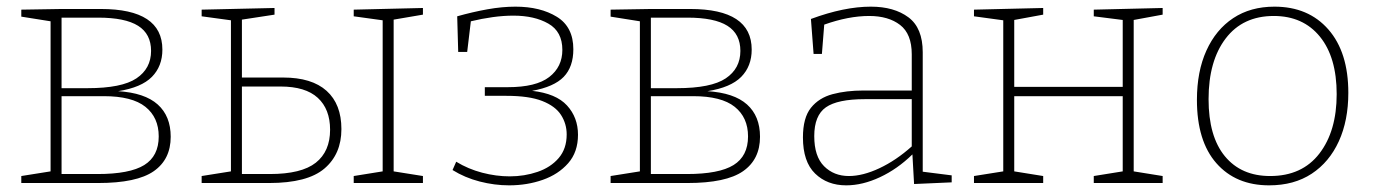

<svg xmlns="http://www.w3.org/2000/svg" viewBox="-20 -550 4131 577"><path d="M165 -523H283Q468 -523 468 -401Q468 -351 436.5 -319Q405 -287 335 -276Q415 -271 454 -236Q493 -201 493 -139Q493 -71 442 -35.5Q391 0 275 0H44V-21L132 -35V-486L44 -500V-521ZM275 -497H165V-285H243Q346 -285 390 -314.5Q434 -344 434 -397Q434 -448 395 -472.5Q356 -497 275 -497ZM273 -27Q370 -27 413.5 -54Q457 -81 457 -140Q457 -197 417 -229Q377 -261 292 -261H165V-27Z M1251 -21V0H1043V-21L1130 -35V-489L1043 -501V-521L1251 -526V-506L1163 -491V-35ZM586 0V-21L674 -35V-489L586 -501V-521L805 -526V-506L707 -491V-317H831Q917 -317 961.5 -277Q1006 -237 1006 -162Q1006 -87 955 -43.5Q904 0 789 0ZM823 -290H707V-27H791Q886 -27 929 -61Q972 -95 972 -160Q972 -222 935 -256Q898 -290 823 -290Z M1510 7Q1466 7 1421.5 -4.5Q1377 -16 1340 -39L1351 -64Q1387 -42 1429 -31Q1471 -20 1512 -20Q1556 -20 1595.5 -33.5Q1635 -47 1659 -75Q1683 -103 1683 -146Q1683 -178 1666 -204.5Q1649 -231 1609.5 -246.5Q1570 -262 1502 -262H1437V-288H1506Q1591 -288 1630.5 -318.5Q1670 -349 1670 -400Q1670 -455 1628 -479Q1586 -503 1523 -503Q1493 -503 1460.5 -498.5Q1428 -494 1395 -486L1384 -394H1357L1354 -501Q1400 -514 1444.5 -522Q1489 -530 1529 -530Q1604 -530 1653.5 -499.5Q1703 -469 1703 -402Q1703 -349 1674 -319Q1645 -289 1579 -277Q1651 -269 1684 -233Q1717 -197 1717 -145Q1717 -93 1687.5 -59.5Q1658 -26 1611 -9.5Q1564 7 1510 7Z M1936 -523H2054Q2239 -523 2239 -401Q2239 -351 2207.5 -319Q2176 -287 2106 -276Q2186 -271 2225 -236Q2264 -201 2264 -139Q2264 -71 2213 -35.5Q2162 0 2046 0H1815V-21L1903 -35V-486L1815 -500V-521ZM2046 -497H1936V-285H2014Q2117 -285 2161 -314.5Q2205 -344 2205 -397Q2205 -448 2166 -472.5Q2127 -497 2046 -497ZM2044 -27Q2141 -27 2184.5 -54Q2228 -81 2228 -140Q2228 -197 2188 -229Q2148 -261 2063 -261H1936V-27Z M2727 3 2722 -86Q2677 -42 2624.5 -17.5Q2572 7 2523 7Q2466 7 2429.5 -28.5Q2393 -64 2393 -137Q2393 -196 2417 -226Q2441 -256 2482 -267Q2523 -278 2575 -278H2720V-387Q2720 -448 2685 -475Q2650 -502 2592 -502Q2530 -502 2457 -476L2450 -388H2425L2417 -493Q2517 -530 2597 -530Q2667 -530 2710 -498Q2753 -466 2753 -393V-34L2840 -23V-2ZM2427 -141Q2427 -80 2456.5 -50.5Q2486 -21 2531 -21Q2573 -21 2623 -44.5Q2673 -68 2720 -110V-252H2579Q2497 -252 2462 -227.5Q2427 -203 2427 -141Z M2907 0V-21L2995 -35V-489L2907 -501V-521L3115 -526V-506L3028 -490V-289H3354V-490L3267 -501V-521L3474 -526V-506L3387 -490V-35L3474 -21V0H3267V-21L3354 -35V-261H3028V-35L3115 -21V0Z M3810 -530Q3912 -530 3972 -461.5Q4032 -393 4032 -271Q4032 -188 4003.5 -125.5Q3975 -63 3922 -28Q3869 7 3794 7Q3694 7 3635.5 -59.5Q3577 -126 3577 -250Q3577 -335 3605.5 -398Q3634 -461 3686 -495.5Q3738 -530 3810 -530ZM3808 -502Q3715 -502 3663.5 -434.5Q3612 -367 3612 -252Q3612 -140 3661 -80.5Q3710 -21 3797 -21Q3893 -21 3945 -88.5Q3997 -156 3997 -267Q3997 -378 3946.5 -440Q3896 -502 3808 -502Z"/></svg>

Font: Bitter ExtraLight
Style: Regular
Weight: 200
Designer: Sol Matas, and Bitter project Authors
Foundry: Sol Matas
Version: Version 2.001